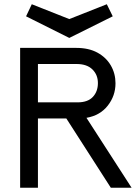

<svg xmlns="http://www.w3.org/2000/svg" viewBox="-20 -886 655 906"><path d="M159 -327V0H75V-660H340Q399 -660 440 -637.5Q481 -615 503 -577Q525 -539 525 -493Q525 -434 488.5 -387.5Q452 -341 388 -330L601 0H503L293 -327ZM159 -403H346Q394 -403 418 -428.5Q442 -454 442 -494Q442 -533 416 -558.5Q390 -584 341 -584H159ZM307 -707 103 -809 130 -866 307 -796 484 -866 512 -809Z"/></svg>

Font: Lil Grotesk Medium
Style: Regular
Weight: 500
Designer: Bastien Sozeau
Foundry: NBR — Bastien Sozeau
Version: Version 3.003; ttfautohint (v1.8.4.7-5d5b);gftools[0.9.33]